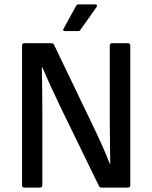

<svg xmlns="http://www.w3.org/2000/svg" viewBox="-20 -851 691 871"><path d="M274 -710H333C339 -710 342 -711 345 -716L418 -819C423 -825 420 -831 413 -831H336C330 -831 327 -828 325 -824L268 -720C265 -714 266 -710 274 -710ZM90 0H162C168 0 172 -4 172 -10V-351C172 -418 171 -478 170 -546H172C197 -487 225 -427 255 -364L429 -7C431 -2 436 0 441 0H560C567 0 571 -4 571 -10V-645C571 -651 567 -655 560 -655H488C482 -655 478 -651 478 -645V-291C478 -236 480 -163 480 -108H478C459 -158 435 -211 401 -282L225 -648C223 -653 218 -655 212 -655H90C84 -655 80 -651 80 -645V-10C80 -4 84 0 90 0Z"/></svg>

Font: Sofia Sans Cond SemiBold
Style: Regular
Weight: 600
Width: 3
Designer: Botio Nikoltchev, Ani Petrova
Foundry: lettersoup
Version: Version 4.100